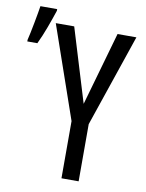

<svg xmlns="http://www.w3.org/2000/svg" viewBox="-99 -842 686 903"><g transform="rotate(10 244.0 -390.0)"><path d="M-12 -614V-606H36C60 -655 84 -724 100 -772V-780H20C16 -751 -4 -644 -12 -614ZM258 0H340V-273L490 -714H400L300 -363L193 -714H105L258 -273Z"/></g></svg>

Font: Noto Sans Mono ExtraCondensed
Style: Regular
Weight: 400
Width: 2
Designer: Monotype Design Team
Foundry: Monotype Imaging Inc.
Version: Version 2.014